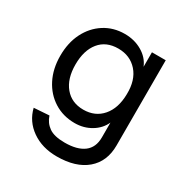

<svg xmlns="http://www.w3.org/2000/svg" viewBox="-163 -672 926 964"><g transform="rotate(30 300.0 -190.0)"><path d="M297 162Q212 162 152 120Q92 78 75 8L163 2Q175 39 205.5 60.5Q236 82 297 82Q369 82 407.5 53Q446 24 446 -34V-120Q427 -78 385 -53Q343 -28 291 -28Q224 -28 171.5 -61Q119 -94 89.5 -152Q60 -210 60 -285Q60 -361 89 -418.5Q118 -476 169.5 -509Q221 -542 287 -542Q343 -542 387.5 -516Q432 -490 450 -446V-530H530V-36Q530 57 468.5 109.5Q407 162 297 162ZM295 -108Q363 -108 404 -155.5Q445 -203 446 -285Q448 -367 406 -414.5Q364 -462 295 -462Q225 -462 186.5 -414.5Q148 -367 148 -285Q148 -203 187.5 -155.5Q227 -108 295 -108Z"/></g></svg>

Font: Geist Mono
Style: Regular
Weight: 400
Monospace: yes
Designer: Basement.studio, Andrés Briganti, Mateo Zaragoza
Foundry: Basement.studio, Vercel, Andrés Briganti, Guido Ferreyra, Mateo Zaragoza
Version: Version 1.500; ttfautohint (v1.8.4.7-5d5b)